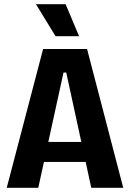

<svg xmlns="http://www.w3.org/2000/svg" viewBox="-20 -893 618 913"><path d="M12 0 185 -660H394L566 0H414L295 -548H282L162 0ZM128 -123V-218H463V-123ZM244 -721 151 -873H292L356 -721Z"/></svg>

Font: Bricolage Grotesque 36pt SemiCondensed
Style: Bold
Weight: 700
Width: 4
Designer: Mathieu Triay
Foundry: Atelier Triay
Version: Version 1.001;gftools[0.9.33.dev8+g029e19f]